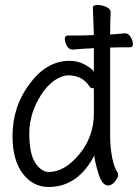

<svg xmlns="http://www.w3.org/2000/svg" viewBox="-20 -729 551 767"><path d="M175 -42Q238 -42 296.5 -112.5Q355 -183 355 -276V-376Q355 -377 348.5 -377Q342 -377 338 -383Q309 -428 253 -428Q227 -428 198 -408Q169 -388 146 -353Q97 -277 97 -196Q97 -115 121 -78.5Q145 -42 175 -42ZM174 18Q112 18 71 -35.5Q30 -89 30 -186Q30 -303 98.5 -394.5Q167 -486 257 -486Q292 -486 319 -471Q346 -456 355 -443V-537Q339 -535 323 -535L270 -531Q255 -531 247 -546Q239 -561 239 -574Q239 -587 251 -587Q328 -587 355 -589L351 -699Q351 -709 369 -709Q388 -709 405 -701Q422 -693 422 -681Q420 -636 420 -591L480 -596Q493 -596 502 -581Q511 -566 511 -553Q511 -540 498 -540Q440 -540 422 -539H420V-185Q420 -142 428 -100Q436 -58 451 -38Q452 -34 452 -28Q452 -21 439.5 -4.5Q427 12 412 12Q387 12 372 -39.5Q357 -91 357 -108Q291 18 174 18Z"/></svg>

Font: Moon Stars Kai HW
Style: Regular
Weight: 400
Designer: GuiWonder
Version: Version 1.101